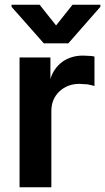

<svg xmlns="http://www.w3.org/2000/svg" viewBox="-20 -792 446 815"><path d="M194 -548V-457Q207 -501 245 -530Q283 -556 331 -556Q346 -556 355 -555Q369 -555 381 -552V-427Q371 -430 351 -434Q327 -436 317 -436Q267 -436 232 -404Q198 -371 198 -321V3H63V-548ZM288 -772H406V-763L270 -608H166L29 -763V-772H148L218 -684Z"/></svg>

Font: Sinter Bold
Style: Regular
Weight: 700
Foundry: Adobe & rsms
Version: Version 1.000